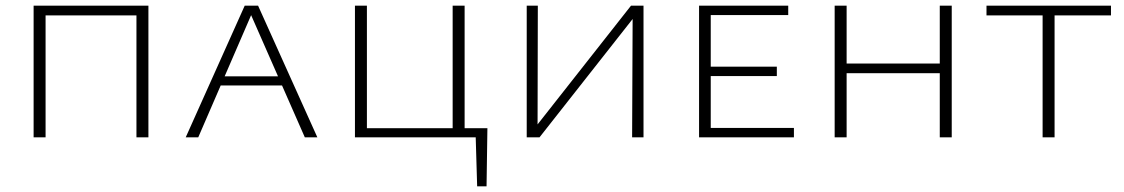

<svg xmlns="http://www.w3.org/2000/svg" viewBox="-20 -482 3944 674"><path d="M459 0V-462H501V0ZM98 0V-462H140V0ZM112 -428V-462H486V-428Z M632 0 839 -462H886L1094 0H1050L854 -446H869L676 0ZM733 -182 745 -214H974L989 -182Z M1569 0V-462H1611V0ZM1245 0V-32H1591V0ZM1226 0V-462H1268V0ZM1589 0V-32H1691L1673 0ZM1655 172 1649 -32H1691L1688 172Z M1848 0V-21L2195 -462H2221V-441L1874 0ZM1829 0V-462H1868L1867 0ZM2199 0 2201 -462H2239V0Z M2434 0V-462H2475V0ZM2448 0V-33H2767V0ZM2448 -215V-248H2707V-215ZM2448 -429V-462H2747V-429Z M3279 0V-462H3321V0ZM2910 0V-462H2952V0ZM2924 -225V-259H3306V-225Z M3640 0V-462H3682V0ZM3443 -428V-462H3880V-428Z"/></svg>

Font: Ysabeau SC ExtraLight
Style: Regular
Weight: 250
Designer: Christian Thalmann (Catharsis Fonts)
Version: Version 2.001;gftools[0.9.30]; featfreeze: smcp